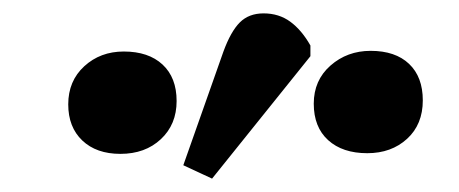

<svg xmlns="http://www.w3.org/2000/svg" viewBox="-20 -842 686 287"><path d="M297 -575 254 -595 314 -765Q325 -795 338.5 -808.5Q352 -822 374 -822Q397 -822 414 -809.5Q431 -797 444 -774V-758ZM160 -612Q124 -612 103 -632Q82 -652 82 -686Q82 -721 106 -743Q130 -765 165 -765Q202 -765 223 -745.5Q244 -726 244 -691Q244 -656 220.5 -634Q197 -612 160 -612ZM529 -613Q492 -613 470.5 -632.5Q449 -652 449 -687Q449 -722 474 -744Q499 -766 534 -766Q571 -766 591.5 -746.5Q612 -727 612 -692Q612 -656 588.5 -634.5Q565 -613 529 -613Z"/></svg>

Font: Literata
Style: Bold Italic
Weight: 700
Italic angle: -2°
Designer: Latin by Veronika Burian and Jose Scaglione. Greek by Irene Vlachou. Cyrillic by Vera Evstafieva
Foundry: TypeTogether
Version: Version 3.103;gftools[0.9.29]